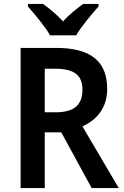

<svg xmlns="http://www.w3.org/2000/svg" viewBox="-20 -958 631 978"><path d="M235 -778H368C393 -822 448 -887 482 -925V-938H404C371 -914 334 -886 301 -849C269 -885 230 -916 199 -938H122V-925C157 -886 211 -821 235 -778ZM266 -714H85V0H208V-284H292L447 0H585L400 -314C470 -346 526 -406 526 -505C526 -645 443 -714 266 -714ZM259 -608C355 -608 400 -578 400 -501C400 -426 360 -386 264 -386H208V-608Z"/></svg>

Font: Noto Sans Gurmukhi SemiCondensed SemiBold
Style: Regular
Weight: 600
Width: 4
Designer: Jelle Bosma - Monotype Design Team
Foundry: Monotype Imaging Inc.
Version: Version 2.004